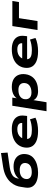

<svg xmlns="http://www.w3.org/2000/svg" viewBox="1424 -2194 950 3838"><g transform="rotate(-90 1899.0 -275.0)"><path d="M368 11Q268 11 196.5 -17Q125 -45 90.5 -100.5Q56 -156 68 -241L83 -336Q88 -381 110 -434Q132 -487 177 -539Q222 -591 297.5 -631Q373 -671 488 -689L759 -730L768 -598L471 -555Q403 -545 355 -524Q307 -503 281.5 -470.5Q256 -438 249 -391L246 -368H243Q271 -407 309 -431Q347 -455 392 -467Q437 -479 484 -479Q578 -480 640.5 -444Q703 -408 727 -342Q751 -276 729 -188Q707 -117 651.5 -73.5Q596 -30 522 -9.5Q448 11 368 11ZM376 -115Q420 -115 455.5 -124Q491 -133 517 -154Q543 -175 554 -209Q572 -279 535 -317.5Q498 -356 420 -356Q379 -356 343 -346.5Q307 -337 281.5 -315Q256 -293 244 -257Q227 -189 263 -152Q299 -115 376 -115Z M1201 11Q1066 11 986.5 -27.5Q907 -66 880.5 -135.5Q854 -205 877 -296Q899 -368 948 -416Q997 -464 1071.5 -489Q1146 -514 1243 -514Q1325 -514 1389.5 -487Q1454 -460 1486 -402.5Q1518 -345 1505 -253L1500 -208H1007L1021 -306H1383L1358 -283Q1365 -328 1352 -353.5Q1339 -379 1309.5 -391.5Q1280 -404 1235 -404Q1185 -404 1144.5 -388Q1104 -372 1077.5 -340Q1051 -308 1042 -259L1043 -262Q1034 -212 1046.5 -179Q1059 -146 1101.5 -129.5Q1144 -113 1222 -113Q1279 -113 1335 -123.5Q1391 -134 1433 -151L1465 -41Q1412 -15 1341 -2Q1270 11 1201 11Z M1595 180 1704 -504H1867L1852 -402H1845Q1867 -442 1904 -466.5Q1941 -491 1986 -502.5Q2031 -514 2079 -514Q2183 -514 2245.5 -472Q2308 -430 2328 -357.5Q2348 -285 2325 -195Q2303 -124 2258 -79Q2213 -34 2147 -11.5Q2081 11 1997 11Q1921 11 1876 -16.5Q1831 -44 1816 -83L1817 -84L1774 180ZM1970 -121Q2016 -121 2052 -132.5Q2088 -144 2114.5 -166Q2141 -188 2152 -223Q2171 -295 2137 -338.5Q2103 -382 2021 -382Q1977 -382 1940.5 -372Q1904 -362 1878 -339.5Q1852 -317 1840 -282Q1822 -210 1856 -165.5Q1890 -121 1970 -121Z M2795 11Q2660 11 2580.5 -27.5Q2501 -66 2474.5 -135.5Q2448 -205 2471 -296Q2493 -368 2542 -416Q2591 -464 2665.5 -489Q2740 -514 2837 -514Q2919 -514 2983.5 -487Q3048 -460 3080 -402.5Q3112 -345 3099 -253L3094 -208H2601L2615 -306H2977L2952 -283Q2959 -328 2946 -353.5Q2933 -379 2903.5 -391.5Q2874 -404 2829 -404Q2779 -404 2738.5 -388Q2698 -372 2671.5 -340Q2645 -308 2636 -259L2637 -262Q2628 -212 2640.5 -179Q2653 -146 2695.5 -129.5Q2738 -113 2816 -113Q2873 -113 2929 -123.5Q2985 -134 3027 -151L3059 -41Q3006 -15 2935 -2Q2864 11 2795 11Z M3218 0 3297 -503H3798L3777 -371H3455L3397 0Z"/></g></svg>

Font: Nunito Sans 7pt Expanded ExtraBold
Style: Italic
Weight: 800
Width: 7
Italic angle: -9°
Designer: Vernon Adams
Foundry: Vernon Adams
Version: Version 3.101;gftools[0.9.27]